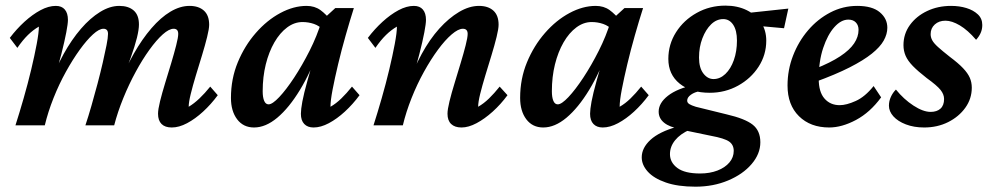

<svg xmlns="http://www.w3.org/2000/svg" viewBox="-20 -455 3591 697"><path d="M603.5 7.8Q579.1 7.8 566.4 -4.9Q553.7 -17.6 553.7 -42Q553.7 -57.6 561 -87.4Q568.4 -117.2 579.6 -153.8Q590.8 -190.4 601.6 -226.1Q612.3 -261.7 619.6 -290.5Q627 -319.3 627 -332Q627 -350.6 610.4 -350.6Q593.8 -350.6 570.8 -330.1Q547.9 -309.6 522.5 -274.4Q497.1 -239.3 472.7 -194.3Q448.2 -149.4 427.7 -99.1Q407.2 -48.8 394.5 0H290Q300.8 -32.2 312 -71.3Q323.2 -110.4 334 -150.9Q344.7 -191.4 353 -227.5Q361.3 -263.7 366.7 -291Q372.1 -318.4 372.1 -332Q372.1 -350.6 355.5 -350.6Q339.8 -350.6 317.4 -330.1Q294.9 -309.6 269.5 -274.4Q244.1 -239.3 219.2 -194.3Q194.3 -149.4 174.3 -99.1Q154.3 -48.8 142.6 0H36.1Q50.8 -45.9 65.9 -98.6Q81.1 -151.4 93.3 -202.6Q105.5 -253.9 113.3 -295.4Q121.1 -336.9 121.1 -358.4Q100.6 -346.7 81.5 -328.1Q62.5 -309.6 43 -281.2L15.6 -317.4Q40 -349.6 68.8 -376Q97.7 -402.3 127 -418Q156.2 -433.6 182.6 -433.6Q204.1 -433.6 215.3 -420.4Q226.6 -407.2 226.6 -382.8Q226.6 -369.1 220.7 -337.9Q214.8 -306.6 202.6 -258.3Q190.4 -210 169.9 -143.6H161.1Q181.6 -206.1 210.9 -258.8Q240.2 -311.5 273.9 -350.6Q307.6 -389.6 343.3 -411.6Q378.9 -433.6 413.1 -433.6Q446.3 -433.6 465.3 -417Q484.4 -400.4 484.4 -366.2Q484.4 -347.7 477.1 -317.9Q469.7 -288.1 454.6 -245.6Q439.5 -203.1 415 -143.6H410.2Q435.5 -207 465.8 -260.3Q496.1 -313.5 529.8 -352.5Q563.5 -391.6 598.6 -412.6Q633.8 -433.6 668 -433.6Q701.2 -433.6 720.2 -416.5Q739.3 -399.4 739.3 -365.2Q739.3 -350.6 731.9 -320.8Q724.6 -291 713.4 -254.4Q702.1 -217.8 690.9 -180.7Q679.7 -143.6 672.4 -113.8Q665 -84 665 -67.4Q684.6 -79.1 704.1 -97.7Q723.6 -116.2 743.2 -140.6L770.5 -109.4Q746.1 -76.2 717.3 -49.8Q688.5 -23.4 659.2 -7.8Q629.9 7.8 603.5 7.8Z M902.3 7.8Q863.3 7.8 840.8 -22Q818.4 -51.8 818.4 -99.6Q818.4 -168.9 843.3 -229Q868.2 -289.1 908.7 -335.4Q949.2 -381.8 997.6 -407.7Q1045.9 -433.6 1092.8 -433.6Q1122.1 -433.6 1143.1 -418.5Q1164.1 -403.3 1185.5 -376L1155.3 -344.7Q1139.6 -361.3 1119.6 -368.2Q1099.6 -375 1078.1 -375Q1048.8 -375 1022.5 -355.5Q996.1 -335.9 976.1 -301.3Q956.1 -266.6 944.8 -221.2Q933.6 -175.8 933.6 -124Q933.6 -101.6 939 -88.9Q944.3 -76.2 955.1 -76.2Q968.8 -76.2 993.7 -102.5Q1018.6 -128.9 1047.9 -173.3Q1077.1 -217.8 1104 -271Q1130.9 -324.2 1147.5 -378.9L1162.1 -393.6L1197.3 -425.8H1264.6Q1250 -379.9 1234.9 -326.7Q1219.7 -273.4 1207.5 -222.2Q1195.3 -170.9 1187.5 -130.4Q1179.7 -89.8 1179.7 -67.4Q1200.2 -79.1 1219.2 -97.7Q1238.3 -116.2 1257.8 -140.6L1285.2 -109.4Q1260.7 -76.2 1231.9 -49.8Q1203.1 -23.4 1173.8 -7.8Q1144.5 7.8 1118.2 7.8Q1096.7 7.8 1084.5 -4.9Q1072.3 -17.6 1072.3 -42Q1072.3 -57.6 1077.6 -86.4Q1083 -115.2 1096.2 -162.6Q1109.4 -210 1129.9 -281.2H1139.6Q1108.4 -193.4 1068.8 -128.4Q1029.3 -63.5 986.8 -27.8Q944.3 7.8 902.3 7.8Z M1655.3 7.8Q1630.9 7.8 1617.7 -4.9Q1604.5 -17.6 1604.5 -42Q1604.5 -57.6 1611.8 -87.4Q1619.1 -117.2 1630.4 -153.8Q1641.6 -190.4 1652.3 -226.1Q1663.1 -261.7 1670.4 -290.5Q1677.7 -319.3 1677.7 -332Q1677.7 -350.6 1660.2 -350.6Q1643.6 -350.6 1619.6 -330.1Q1595.7 -309.6 1569.8 -274.4Q1543.9 -239.3 1519 -194.3Q1494.1 -149.4 1474.1 -99.1Q1454.1 -48.8 1442.4 0H1335.9Q1350.6 -45.9 1365.7 -98.6Q1380.9 -151.4 1393.1 -202.6Q1405.3 -253.9 1413.1 -295.4Q1420.9 -336.9 1420.9 -358.4Q1400.4 -346.7 1381.3 -328.1Q1362.3 -309.6 1342.8 -281.2L1315.4 -317.4Q1339.8 -349.6 1368.7 -376Q1397.5 -402.3 1426.8 -418Q1456.1 -433.6 1482.4 -433.6Q1503.9 -433.6 1515.1 -420.4Q1526.4 -407.2 1526.4 -382.8Q1526.4 -369.1 1520.5 -337.9Q1514.6 -306.6 1502.4 -258.8Q1490.2 -210.9 1469.7 -143.6H1460.9Q1481.4 -205.1 1510.7 -258.8Q1540 -312.5 1574.7 -351.1Q1609.4 -389.6 1646.5 -411.6Q1683.6 -433.6 1718.8 -433.6Q1752 -433.6 1771 -416.5Q1790 -399.4 1790 -365.2Q1790 -350.6 1782.7 -320.8Q1775.4 -291 1764.2 -254.4Q1752.9 -217.8 1741.7 -180.7Q1730.5 -143.6 1723.1 -113.8Q1715.8 -84 1715.8 -67.4Q1736.3 -79.1 1755.4 -97.7Q1774.4 -116.2 1793.9 -140.6L1822.3 -109.4Q1797.9 -76.2 1768.6 -49.8Q1739.3 -23.4 1710 -7.8Q1680.7 7.8 1655.3 7.8Z M1952.1 7.8Q1913.1 7.8 1890.6 -22Q1868.2 -51.8 1868.2 -99.6Q1868.2 -168.9 1893.1 -229Q1918 -289.1 1958.5 -335.4Q1999 -381.8 2047.4 -407.7Q2095.7 -433.6 2142.6 -433.6Q2171.9 -433.6 2192.9 -418.5Q2213.9 -403.3 2235.4 -376L2205.1 -344.7Q2189.5 -361.3 2169.4 -368.2Q2149.4 -375 2127.9 -375Q2098.6 -375 2072.3 -355.5Q2045.9 -335.9 2025.9 -301.3Q2005.9 -266.6 1994.6 -221.2Q1983.4 -175.8 1983.4 -124Q1983.4 -101.6 1988.8 -88.9Q1994.1 -76.2 2004.9 -76.2Q2018.6 -76.2 2043.5 -102.5Q2068.4 -128.9 2097.7 -173.3Q2127 -217.8 2153.8 -271Q2180.7 -324.2 2197.3 -378.9L2211.9 -393.6L2247.1 -425.8H2314.5Q2299.8 -379.9 2284.7 -326.7Q2269.5 -273.4 2257.3 -222.2Q2245.1 -170.9 2237.3 -130.4Q2229.5 -89.8 2229.5 -67.4Q2250 -79.1 2269 -97.7Q2288.1 -116.2 2307.6 -140.6L2335 -109.4Q2310.5 -76.2 2281.7 -49.8Q2252.9 -23.4 2223.6 -7.8Q2194.3 7.8 2168 7.8Q2146.5 7.8 2134.3 -4.9Q2122.1 -17.6 2122.1 -42Q2122.1 -57.6 2127.4 -86.4Q2132.8 -115.2 2146 -162.6Q2159.2 -210 2179.7 -281.2H2189.5Q2158.2 -193.4 2118.7 -128.4Q2079.1 -63.5 2036.6 -27.8Q1994.1 7.8 1952.1 7.8Z M2504.9 222.7Q2440.4 222.7 2397 207.5Q2353.5 192.4 2331.5 168Q2309.6 143.6 2309.6 116.2Q2309.6 82 2341.3 52.7Q2373 23.4 2438.5 4.9L2484.4 15.6Q2449.2 31.2 2430.7 54.2Q2412.1 77.1 2412.1 104.5Q2412.1 134.8 2439 154.8Q2465.8 174.8 2521.5 174.8Q2556.6 174.8 2584.5 164.1Q2612.3 153.3 2627.9 134.8Q2643.6 116.2 2643.6 92.8Q2643.6 70.3 2626.5 58.6Q2609.4 46.9 2561.5 38.1L2458 16.6L2448.2 12.7Q2411.1 6.8 2391.1 -9.3Q2371.1 -25.4 2371.1 -49.8Q2371.1 -81.1 2404.8 -107.4Q2438.5 -133.8 2502.9 -147.5L2521.5 -124Q2502 -121.1 2488.3 -111.3Q2474.6 -101.6 2474.6 -89.8Q2474.6 -82 2482.4 -77.1Q2490.2 -72.3 2505.9 -67.4L2617.2 -40Q2684.6 -24.4 2712.4 -2.4Q2740.2 19.5 2740.2 61.5Q2740.2 103.5 2708.5 140.6Q2676.8 177.7 2623 200.2Q2569.3 222.7 2504.9 222.7ZM2556.6 -118.2Q2488.3 -118.2 2447.3 -151.4Q2406.2 -184.6 2406.2 -241.2Q2406.2 -293.9 2434.1 -337.9Q2461.9 -381.8 2509.3 -408.2Q2556.6 -434.6 2613.3 -434.6Q2657.2 -434.6 2690.9 -418Q2724.6 -401.4 2743.2 -373Q2761.7 -344.7 2761.7 -307.6Q2761.7 -255.9 2733.9 -212.9Q2706.1 -169.9 2659.2 -144Q2612.3 -118.2 2556.6 -118.2ZM2570.3 -168Q2593.8 -168 2613.3 -186.5Q2632.8 -205.1 2644 -236.8Q2655.3 -268.6 2655.3 -307.6Q2655.3 -344.7 2641.6 -365.2Q2627.9 -385.7 2605.5 -385.7Q2581.1 -385.7 2561.5 -366.7Q2542 -347.7 2529.8 -315.9Q2517.6 -284.2 2517.6 -246.1Q2517.6 -209 2533.2 -188.5Q2548.8 -168 2570.3 -168ZM2826.2 -352.5 2707 -363.3 2677.7 -406.2 2841.8 -423.8Z M2990.2 7.8Q2921.9 7.8 2880.4 -33.2Q2838.9 -74.2 2838.9 -144.5Q2838.9 -201.2 2858.9 -252.9Q2878.9 -304.7 2913.6 -345.2Q2948.2 -385.7 2994.1 -409.7Q3040 -433.6 3091.8 -433.6Q3146.5 -433.6 3173.8 -410.6Q3201.2 -387.7 3201.2 -354.5Q3201.2 -331.1 3188 -307.6Q3174.8 -284.2 3145 -260.3Q3115.2 -236.3 3064.5 -210.4Q3013.7 -184.6 2938.5 -157.2V-205.1Q2995.1 -227.5 3029.8 -250.5Q3064.5 -273.4 3080.6 -297.4Q3096.7 -321.3 3096.7 -346.7Q3096.7 -363.3 3086.9 -373.5Q3077.1 -383.8 3059.6 -383.8Q3033.2 -383.8 3008.8 -356.4Q2984.4 -329.1 2968.3 -280.8Q2952.1 -232.4 2952.1 -168.9Q2952.1 -121.1 2973.1 -97.2Q2994.1 -73.2 3028.3 -73.2Q3052.7 -73.2 3086.4 -88.4Q3120.1 -103.5 3151.4 -142.6L3178.7 -101.6Q3138.7 -46.9 3087.4 -19.5Q3036.1 7.8 2990.2 7.8Z M3335 7.8Q3297.9 7.8 3268.6 -3.4Q3239.3 -14.6 3223.1 -32.7Q3207 -50.8 3207 -71.3Q3207 -87.9 3213.9 -103Q3220.7 -118.2 3232.4 -129.9Q3260.7 -94.7 3295.9 -71.8Q3331.1 -48.8 3358.4 -48.8Q3380.9 -48.8 3394 -60.5Q3407.2 -72.3 3407.2 -95.7Q3407.2 -112.3 3394.5 -128.4Q3381.8 -144.5 3343.8 -171.9Q3312.5 -196.3 3293.9 -215.3Q3275.4 -234.4 3267.6 -252.4Q3259.8 -270.5 3259.8 -291Q3259.8 -332 3283.2 -364.3Q3306.6 -396.5 3345.7 -415Q3384.8 -433.6 3432.6 -433.6Q3462.9 -433.6 3488.3 -425.8Q3513.7 -418 3529.8 -402.8Q3545.9 -387.7 3545.9 -364.3Q3545.9 -348.6 3540 -335.4Q3534.2 -322.3 3523.4 -310.5Q3493.2 -345.7 3464.4 -362.8Q3435.5 -379.9 3412.1 -379.9Q3388.7 -379.9 3373.5 -366.2Q3358.4 -352.5 3358.4 -331.1Q3358.4 -319.3 3364.3 -308.6Q3370.1 -297.9 3385.3 -284.2Q3400.4 -270.5 3427.7 -249Q3459 -225.6 3476.1 -207.5Q3493.2 -189.5 3500.5 -172.9Q3507.8 -156.2 3507.8 -136.7Q3507.8 -96.7 3484.4 -64Q3460.9 -31.2 3421.9 -11.7Q3382.8 7.8 3335 7.8Z"/></svg>

Font: Crimson Pro ExtraLight SemiBold
Style: Italic
Weight: 600
Italic angle: -12°
Version: Version 1.002